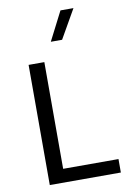

<svg xmlns="http://www.w3.org/2000/svg" viewBox="-102 -1012 725 1073"><g transform="rotate(-10 260.5 -475.5)"><path d="M319.3 -950.9 235.8 -787.6H299.8L393.1 -950.9ZM494.4 -76.4H180.4V-681.9H91.1V0H494.4Z"/></g></svg>

Font: Estedad-FD-VF Thin
Style: Regular
Weight: 100
Designer: Amin Abedi
Version: Version 5.0